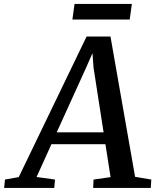

<svg xmlns="http://www.w3.org/2000/svg" viewBox="-88 -928 768 948"><path d="M-67.5 0 -63.5 -41.5 4.5 -53.5 339.5 -747.5H457.5L579 -55L659 -41.5L656.5 0H372L374 -41.5L458 -53.5L432.5 -216H166L92.5 -54L183.5 -41.5L180 0ZM192 -274.5H423.5L374 -593L368.5 -665.5L339 -598ZM280 -908.5H563L552.5 -831.5H269.5Z"/></svg>

Font: Merriweather 20pt Medium
Style: Italic
Weight: 500
Italic angle: -7.8°
Version: Version 2.101